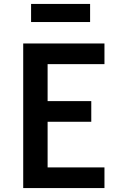

<svg xmlns="http://www.w3.org/2000/svg" viewBox="-20 -956 616 976"><path d="M98 0H511V-105H222V-337H444V-442H222V-630H511V-735H98ZM438 -844V-936H138V-844Z"/></svg>

Font: Iosevka Sparkle
Style: Bold
Weight: 700
Designer: Belleve Invis
Foundry: Belleve Invis
Version: Version 4.5.0; ttfautohint (v1.8.3)